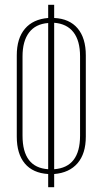

<svg xmlns="http://www.w3.org/2000/svg" viewBox="-20 -750 428 801"><path d="M181 -24Q117 -28 83.5 -68Q50 -108 50 -180V-519Q50 -590 84 -630Q118 -670 181 -675V-730H206V-675Q270 -672 304 -631.5Q338 -591 338 -519V-180Q338 -109 303.5 -69Q269 -29 206 -24V31H181ZM206 -44Q314 -52 314 -184V-515Q314 -580 286.5 -615.5Q259 -651 206 -655ZM74 -184Q74 -51 181 -44V-654Q128 -650 101 -614Q74 -578 74 -515Z"/></svg>

Font: Moniqa Thin Paragraph
Style: Regular
Weight: 100
Designer: Rajesh Rajput
Foundry: Rajesh Rajput
Version: Version 1.000